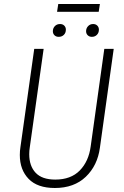

<svg xmlns="http://www.w3.org/2000/svg" viewBox="-20 -928 621 959"><path d="M479 -190Q467 -101 408.5 -45Q350 11 254 11Q167 11 123 -34.5Q79 -80 79 -154Q79 -174 82 -193L151 -684H198L129 -194Q126 -175 126 -158Q126 -99 158 -65Q190 -31 256 -31Q334 -31 378.5 -76.5Q423 -122 433 -197L501 -684H548ZM244 -772Q244 -787 254 -797.5Q264 -808 280 -808Q293 -808 301 -800Q309 -792 309 -780Q309 -764 299 -754Q289 -744 273 -744Q260 -744 252 -752Q244 -760 244 -772ZM410 -772Q410 -787 420 -797.5Q430 -808 445 -808Q458 -808 466 -800Q474 -792 474 -780Q474 -764 464 -754Q454 -744 439 -744Q426 -744 418 -752Q410 -760 410 -772ZM473 -869H265L271 -908H479Z"/></svg>

Font: Fira Sans Condensed ExtraLight
Style: Italic
Weight: 275
Width: 3
Italic angle: -8°
Designer: Carrois Corporate & Edenspiekermann AG
Foundry: Carrois Corporate GbR & Edenspiekermann AG
Version: Version 4.203